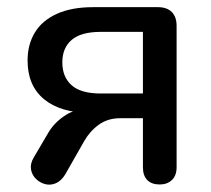

<svg xmlns="http://www.w3.org/2000/svg" viewBox="-20 -508 589 536"><path d="M426 7Q403 7 391 -5.5Q379 -18 379 -41V-178H316Q281 -178 256 -160Q231 -142 215 -114L162 -21Q151 -3 136 3.5Q121 10 106 6Q91 2 80 -9Q69 -20 66.5 -35.5Q64 -51 74 -68L114 -136Q130 -164 158.5 -183.5Q187 -203 216 -203H232V-193Q149 -193 103 -231Q57 -269 57 -339Q57 -384 77.5 -417.5Q98 -451 139 -469.5Q180 -488 240 -488H421Q446 -488 459.5 -474.5Q473 -461 473 -436V-41Q473 -18 460 -5.5Q447 7 426 7ZM261 -247H379V-419H261Q206 -419 180 -396.5Q154 -374 154 -334Q154 -293 180 -270Q206 -247 261 -247Z"/></svg>

Font: Nunito SemiBold
Style: Regular
Weight: 600
Designer: Vernon Adams
Foundry: Vernon Adams
Version: Version 3.602